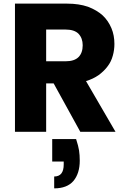

<svg xmlns="http://www.w3.org/2000/svg" viewBox="-20 -722 708 1052"><path d="M397 40Q409.7 79.1 413.1 102.1Q417 127.4 417 158.2Q417 227.5 382.8 269Q347.7 310.1 276.9 310.1V245.1Q329.1 245.1 329.1 179.2V163.1H266.1V40ZM62 0V-702.1H349.1Q411.6 -702.1 461.9 -685.1Q510.7 -666.5 543 -637.2Q573.7 -607.9 590.8 -566.9Q606.9 -528.3 606.9 -481Q606.9 -448.2 598.1 -417Q588.9 -383.3 569.8 -358.9Q551.3 -333.5 521 -311Q490.2 -289.1 451.2 -277.8L612.8 0H419.9L273.9 -265.1H232.9V0ZM232.9 -386.2H338.9Q387.2 -386.2 410.2 -409.2Q433.1 -432.1 433.1 -474.1Q433.1 -512.7 410.2 -537.1Q387.2 -560.1 338.9 -560.1H232.9Z"/></svg>

Font: PoppinsZ
Style: Bold
Weight: 700
Designer: Ninad Kale (Devanagari), Jonny Pinhorn (Latin)
Foundry: Indian Type Foundry
Version: Version 3.002;FEAKit 1.0